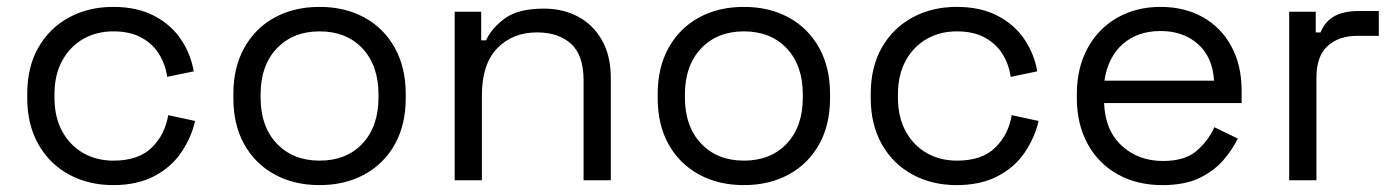

<svg xmlns="http://www.w3.org/2000/svg" viewBox="-20 -523 4054 557"><path d="M308 14Q237 14 180.5 -16.5Q124 -47 91.5 -104Q59 -161 59 -239V-250Q59 -329 91.5 -385.5Q124 -442 180.5 -472.5Q237 -503 308 -503Q378 -503 427.5 -477Q477 -451 505.5 -408Q534 -365 542 -316L465 -300Q460 -336 441.5 -366Q423 -396 390 -414Q357 -432 309 -432Q260 -432 221.5 -410Q183 -388 160.5 -347Q138 -306 138 -249V-240Q138 -183 160.5 -142Q183 -101 221.5 -79Q260 -57 309 -57Q382 -57 420.5 -95Q459 -133 468 -189L546 -172Q535 -124 506 -81Q477 -38 427.5 -12Q378 14 308 14Z M907 14Q833 14 776.5 -17Q720 -48 688.5 -104.5Q657 -161 657 -238V-251Q657 -327 688.5 -384Q720 -441 776.5 -472Q833 -503 907 -503Q981 -503 1037.5 -472Q1094 -441 1125.5 -384Q1157 -327 1157 -251V-238Q1157 -161 1125.5 -104.5Q1094 -48 1037.5 -17Q981 14 907 14ZM907 -57Q985 -57 1031.5 -106.5Q1078 -156 1078 -240V-249Q1078 -333 1031.5 -382.5Q985 -432 907 -432Q830 -432 783 -382.5Q736 -333 736 -249V-240Q736 -156 783 -106.5Q830 -57 907 -57Z M1299 0V-489H1376V-406H1390Q1406 -441 1444.5 -469.5Q1483 -498 1558 -498Q1613 -498 1656.5 -475Q1700 -452 1726 -407Q1752 -362 1752 -296V0H1673V-290Q1673 -363 1636.5 -396Q1600 -429 1538 -429Q1467 -429 1422.5 -383Q1378 -337 1378 -246V0Z M2138 14Q2064 14 2007.5 -17Q1951 -48 1919.5 -104.5Q1888 -161 1888 -238V-251Q1888 -327 1919.5 -384Q1951 -441 2007.5 -472Q2064 -503 2138 -503Q2212 -503 2268.5 -472Q2325 -441 2356.5 -384Q2388 -327 2388 -251V-238Q2388 -161 2356.5 -104.5Q2325 -48 2268.5 -17Q2212 14 2138 14ZM2138 -57Q2216 -57 2262.5 -106.5Q2309 -156 2309 -240V-249Q2309 -333 2262.5 -382.5Q2216 -432 2138 -432Q2061 -432 2014 -382.5Q1967 -333 1967 -249V-240Q1967 -156 2014 -106.5Q2061 -57 2138 -57Z M2755 14Q2684 14 2627.5 -16.5Q2571 -47 2538.5 -104Q2506 -161 2506 -239V-250Q2506 -329 2538.5 -385.5Q2571 -442 2627.5 -472.5Q2684 -503 2755 -503Q2825 -503 2874.5 -477Q2924 -451 2952.5 -408Q2981 -365 2989 -316L2912 -300Q2907 -336 2888.5 -366Q2870 -396 2837 -414Q2804 -432 2756 -432Q2707 -432 2668.5 -410Q2630 -388 2607.5 -347Q2585 -306 2585 -249V-240Q2585 -183 2607.5 -142Q2630 -101 2668.5 -79Q2707 -57 2756 -57Q2829 -57 2867.5 -95Q2906 -133 2915 -189L2993 -172Q2982 -124 2953 -81Q2924 -38 2874.5 -12Q2825 14 2755 14Z M3352 14Q3278 14 3222 -17.5Q3166 -49 3135 -106Q3104 -163 3104 -238V-250Q3104 -326 3135 -383Q3166 -440 3221 -471.5Q3276 -503 3347 -503Q3416 -503 3469 -473.5Q3522 -444 3552 -389Q3582 -334 3582 -260V-224H3183Q3186 -145 3234 -100.5Q3282 -56 3354 -56Q3417 -56 3451 -85Q3485 -114 3503 -154L3571 -121Q3556 -90 3529.5 -59Q3503 -28 3460.5 -7Q3418 14 3352 14ZM3184 -289H3502Q3498 -357 3455.5 -395Q3413 -433 3347 -433Q3280 -433 3237 -395Q3194 -357 3184 -289Z M3720 0V-489H3797V-429H3811Q3824 -461 3851 -476Q3878 -491 3922 -491H3980V-419H3917Q3864 -419 3831.5 -389.5Q3799 -360 3799 -298V0Z"/></svg>

Font: Space Grotesk
Style: Regular
Weight: 400
Designer: Florian Karsten
Foundry: Florian Karsten
Version: Version 2.000